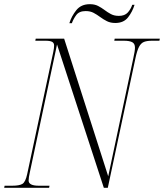

<svg xmlns="http://www.w3.org/2000/svg" viewBox="-34 -899 785 919"><path d="M-14 0 -12 -10H24Q59 -10 73.5 -19Q88 -28 96 -65L221 -650Q225 -669 225 -681Q225 -694 215 -699Q205 -704 185 -704H135L137 -714H273L484 -55L604 -620Q612 -655 612 -671Q612 -690 599 -697Q586 -704 559 -704H513L515 -714H731L729 -704H693Q670 -704 655.5 -698.5Q641 -693 631.5 -675Q622 -657 614 -619L482 0H463L239 -686L109 -75Q106 -62 104.5 -52Q103 -42 103 -35Q103 -10 152 -10H203L201 0ZM518 -789Q495 -789 478 -797.5Q461 -806 445.5 -817.5Q430 -829 414 -837.5Q398 -846 376 -846Q345 -846 331 -827Q317 -808 310 -788H298Q308 -821 331 -850Q354 -879 396 -879Q419 -879 435.5 -870.5Q452 -862 466.5 -851Q481 -840 497 -831.5Q513 -823 535 -823Q563 -823 577.5 -839Q592 -855 599 -876H610Q600 -843 579 -816Q558 -789 518 -789Z"/></svg>

Font: Noto Serif Display SemiCondensed ExtraLight
Style: Italic
Weight: 200
Width: 4
Italic angle: -12°
Designer: Monotype Design Team
Foundry: Monotype Imaging Inc.
Version: Version 2.009